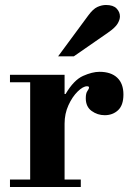

<svg xmlns="http://www.w3.org/2000/svg" viewBox="-20 -750 546 770"><path d="M20 0V-30H101V-420H20V-450H239V-373H243Q276 -429 313 -445.5Q350 -462 379 -462Q425 -462 450 -438.5Q475 -415 475 -371Q475 -328 453.5 -308Q432 -288 400 -288Q371 -288 347.5 -305Q324 -322 324 -356Q324 -376 330.5 -385Q337 -394 337 -399Q337 -401 335.5 -402.5Q334 -404 329 -404Q313 -404 291.5 -383Q270 -362 254.5 -328Q239 -294 239 -254V-30H304V0ZM213 -524 334 -688Q353 -714 370.5 -722Q388 -730 405 -730Q434 -730 447.5 -716Q461 -702 461 -684Q461 -671 451.5 -655Q442 -639 413 -619L276 -524Z"/></svg>

Font: Libre Bodoni
Style: Bold
Weight: 700
Designer: Pablo Impallari, Rodrigo Fuenzalida
Foundry: Impallari Type
Version: Version 2.005;gftools[0.9.23]